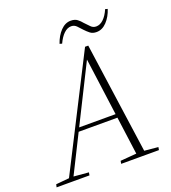

<svg xmlns="http://www.w3.org/2000/svg" viewBox="-185 -958 954 1070"><g transform="rotate(-20 292.5 -423.0)"><path d="M-34 0 -30 -17 56 -25H70L164 -17L161 0ZM36 0 383 -682H402L498 0H451L367 -624H375L372 -618L63 0ZM178 -249 182 -271H441V-249ZM349 0 352 -17 462 -26H481L576 -17L573 0ZM255 -746Q270 -790 297 -818Q324 -846 357 -846Q381 -846 395.5 -835Q410 -824 422 -809Q437 -794 449.5 -780.5Q462 -767 481 -767Q504 -767 524.5 -786.5Q545 -806 560 -841L574 -837Q560 -794 533 -765.5Q506 -737 472 -737Q449 -737 434.5 -748.5Q420 -760 407 -774Q393 -790 380 -803Q367 -816 349 -816Q326 -816 305.5 -796.5Q285 -777 269 -742Z"/></g></svg>

Font: Source Serif 4 48pt Light
Style: Italic
Weight: 300
Italic angle: -12°
Designer: Frank Grießhammer
Foundry: Adobe Systems Incorporated
Version: Version 4.004;hotconv 1.0.116;makeotfexe 2.5.65601